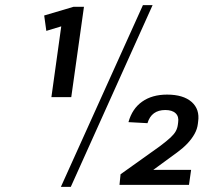

<svg xmlns="http://www.w3.org/2000/svg" viewBox="-20 -728 841 756"><path d="M260.6 -345.6H182.4L224 -644.6L255.9 -634.8L162.4 -606.4L154 -667L269.1 -701.1H310.6ZM542.8 -707.9H580.9L258.7 7.9H219.7ZM454.7 -41.8 610.4 -152.9Q637.3 -173.2 651.6 -186.6Q665.9 -200 672.3 -211.8Q678.7 -223.6 680.4 -237.9L681.4 -245.6Q685.1 -268.9 671.7 -281.8Q658.3 -294.8 630.8 -294.8Q603.8 -294.8 586.2 -282Q568.6 -269.3 560.7 -243L485.8 -247.1Q500.4 -300 539.6 -327.7Q578.9 -355.5 637.9 -355.5Q701.5 -355.5 734.4 -326.7Q767.2 -297.8 760.1 -249L759.1 -240.6Q756.8 -220.1 746.1 -200.8Q735.4 -181.5 718.2 -163.2Q701 -145 676.8 -127.3L519.8 -12.6L529.7 -59.1H732.5L724.1 0H450.5Z"/></svg>

Font: Pathway Extreme 8pt Thin
Style: Italic
Weight: 100
Italic angle: -8°
Designer: Eduardo Rodriguez Tunni
Foundry: Eduardo Rodriguez Tunni
Version: Version 1.000